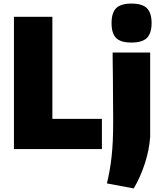

<svg xmlns="http://www.w3.org/2000/svg" viewBox="-20 -834 908 1074"><path d="M715 -596Q655 -596 629.5 -621.5Q604 -647 604 -705Q604 -762 629.5 -788Q655 -814 715 -814Q776 -814 802 -788Q828 -762 828 -705Q828 -649 802.5 -622.5Q777 -596 715 -596ZM578 192Q587 155 593.5 118Q600 81 604.5 39.5Q609 -2 611 -48.5Q613 -95 613 -152Q613 -161 613 -186Q613 -211 612.5 -245.5Q612 -280 612 -321Q612 -362 611.5 -402Q611 -442 610.5 -478.5Q610 -515 610 -540H820V-69Q815 5 790 81.5Q765 158 728 220ZM58 -740H273V-169H550V0H58Z"/></svg>

Font: Encode Sans Narrow
Style: Black
Weight: 900
Designer: Pablo Impallari, Andres Torresi
Foundry: Pablo Impallari, Andres Torresi
Version: Version 1.000; ttfautohint (v1.00) -l 8 -r 50 -G 200 -x 14 -